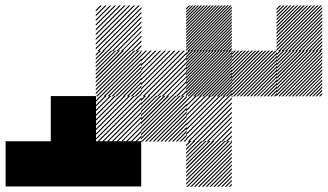

<svg xmlns="http://www.w3.org/2000/svg" viewBox="-271 -604 1208 708"><g transform="rotate(90 333.0 -250.0)"><path d="M500.8 -162.5 495.8 -167.5H500.8ZM500.8 -145 478.3 -167.5H484.2L500.8 -150.8ZM500.8 -127.5 460.8 -167.5H466.7L500.8 -133.3ZM500.8 -110 443.3 -167.5H449.2L500.8 -115.8ZM500.8 -92.5 425.8 -167.5H430.8L500.8 -97.5ZM500.8 -75 408.3 -167.5H414.2L500.8 -80.8ZM500.8 -57.5 390.8 -167.5H396.7L500.8 -63.3ZM500.8 -40 373.3 -167.5H379.2L500.8 -45.8ZM500.8 -22.5 355.8 -167.5H361.7L500.8 -28.3ZM500.8 -5 338.3 -167.5H344.2L500.8 -10.8ZM489.2 0.8 332.5 -155.8V-161.7L495 0.8ZM471.7 0.8 332.5 -138.3V-144.2L477.5 0.8ZM454.2 0.8 332.5 -120.8V-126.7L460 0.8ZM436.7 0.8 332.5 -103.3V-109.2L442.5 0.8ZM419.2 0.8 332.5 -85.8V-91.7L425 0.8ZM401.7 0.8 332.5 -68.3V-74.2L407.5 0.8ZM384.2 0.8 332.5 -50.8V-56.7L390 0.8ZM366.7 0.8 332.5 -33.3V-39.2L372.5 0.8ZM349.2 0.8 332.5 -15.8V-21.7L355 0.8ZM500.8 -167.5H501.7L500.8 -168.3ZM334.2 -155.8 322.5 -167.5H328.3L334.2 -161.7ZM334.2 -141.7 308.3 -167.5H314.2L334.2 -147.5ZM334.2 -127.5 294.2 -167.5H300L334.2 -133.3ZM334.2 -113.3 280 -167.5H285.8L334.2 -119.2ZM334.2 -99.2 265.8 -167.5H271.7L334.2 -105ZM334.2 -85 251.7 -167.5H257.5L334.2 -90.8ZM334.2 -70.8 237.5 -167.5H243.3L334.2 -76.7ZM334.2 -56.7 223.3 -167.5H229.2L334.2 -62.5ZM334.2 -42.5 209.2 -167.5H215L334.2 -48.3ZM334.2 -28.3 195 -167.5H200.8L334.2 -34.2ZM334.2 -14.2 180.8 -167.5H186.7L334.2 -20ZM334.2 0 166.7 -167.5H172.5L334.2 -5.8ZM320.8 0.8 165.8 -154.2V-160L326.7 0.8ZM306.7 0.8 165.8 -140V-145.8L312.5 0.8ZM292.5 0.8 165.8 -125.8V-131.7L298.3 0.8ZM278.3 0.8 165.8 -111.7V-117.5L284.2 0.8ZM263.3 0.8 165.8 -96.7V-103.3L270 0.8ZM250 0.8 165.8 -83.3V-89.2L255.8 0.8ZM235.8 0.8 165.8 -69.2V-75L241.7 0.8ZM221.7 0.8 165.8 -55V-60.8L227.5 0.8ZM207.5 0.8 165.8 -40.8V-46.7L213.3 0.8ZM193.3 0.8 165.8 -26.7V-32.5L199.2 0.8ZM179.2 0.8 165.8 -12.5V-18.3L185 0.8ZM167.5 -162.5 162.5 -167.5H167.5ZM167.5 -145 145 -167.5H150.8L167.5 -150.8ZM167.5 -127.5 127.5 -167.5H133.3L167.5 -133.3ZM167.5 -110 110 -167.5H115.8L167.5 -115.8ZM167.5 -92.5 92.5 -167.5H97.5L167.5 -97.5ZM167.5 -75 75 -167.5H80.8L167.5 -80.8ZM167.5 -57.5 57.5 -167.5H63.3L167.5 -63.3ZM167.5 -40 40 -167.5H45.8L167.5 -45.8ZM167.5 -22.5 22.5 -167.5H28.3L167.5 -28.3ZM167.5 -5 5 -167.5H10.8L167.5 -10.8ZM155.8 0.8 -0.8 -155.8V-161.7L161.7 0.8ZM138.3 0.8 -0.8 -138.3V-144.2L144.2 0.8ZM120.8 0.8 -0.8 -120.8V-126.7L126.7 0.8ZM103.3 0.8 -0.8 -103.3V-109.2L109.2 0.8ZM85.8 0.8 -0.8 -85.8V-91.7L91.7 0.8ZM68.3 0.8 -0.8 -68.3V-74.2L74.2 0.8ZM50.8 0.8 -0.8 -50.8V-56.7L56.7 0.8ZM33.3 0.8 -0.8 -33.3V-39.2L39.2 0.8ZM15.8 0.8 -0.8 -15.8V-21.7L21.7 0.8ZM167.5 -167.5H168.3L167.5 -168.3ZM500.8 -322.5 489.2 -334.2H495L500.8 -328.3ZM500.8 -308.3 475 -334.2H480.8L500.8 -314.2ZM500.8 -294.2 460.8 -334.2H466.7L500.8 -300ZM500.8 -280 446.7 -334.2H452.5L500.8 -285.8ZM500.8 -265.8 432.5 -334.2H438.3L500.8 -271.7ZM500.8 -251.7 418.3 -334.2H424.2L500.8 -257.5ZM500.8 -237.5 404.2 -334.2H410L500.8 -243.3ZM500.8 -223.3 390 -334.2H395.8L500.8 -229.2ZM500.8 -209.2 375.8 -334.2H381.7L500.8 -215ZM500.8 -195 361.7 -334.2H367.5L500.8 -200.8ZM500.8 -180.8 347.5 -334.2H353.3L500.8 -186.7ZM500.8 -166.7 333.3 -334.2H339.2L500.8 -172.5ZM487.5 -165.8 332.5 -320.8V-326.7L493.3 -165.8ZM473.3 -165.8 332.5 -306.7V-312.5L479.2 -165.8ZM459.2 -165.8 332.5 -292.5V-298.3L465 -165.8ZM445 -165.8 332.5 -278.3V-284.2L450.8 -165.8ZM430 -165.8 332.5 -263.3V-270L436.7 -165.8ZM416.7 -165.8 332.5 -250V-255.8L422.5 -165.8ZM402.5 -165.8 332.5 -235.8V-241.7L408.3 -165.8ZM388.3 -165.8 332.5 -221.7V-227.5L394.2 -165.8ZM374.2 -165.8 332.5 -207.5V-213.3L380 -165.8ZM360 -165.8 332.5 -193.3V-199.2L365.8 -165.8ZM345.8 -165.8 332.5 -179.2V-185L351.7 -165.8ZM334.2 -329.2 329.2 -334.2H334.2ZM334.2 -311.7 311.7 -334.2H317.5L334.2 -317.5ZM334.2 -294.2 294.2 -334.2H300L334.2 -300ZM334.2 -276.7 276.7 -334.2H282.5L334.2 -282.5ZM334.2 -259.2 259.2 -334.2H264.2L334.2 -264.2ZM334.2 -241.7 241.7 -334.2H247.5L334.2 -247.5ZM334.2 -224.2 224.2 -334.2H230L334.2 -230ZM334.2 -206.7 206.7 -334.2H212.5L334.2 -212.5ZM334.2 -189.2 189.2 -334.2H195L334.2 -195ZM334.2 -171.7 171.7 -334.2H177.5L334.2 -177.5ZM322.5 -165.8 165.8 -322.5V-328.3L328.3 -165.8ZM305 -165.8 165.8 -305V-310.8L310.8 -165.8ZM287.5 -165.8 165.8 -287.5V-293.3L293.3 -165.8ZM270 -165.8 165.8 -270V-275.8L275.8 -165.8ZM252.5 -165.8 165.8 -252.5V-258.3L258.3 -165.8ZM235 -165.8 165.8 -235V-240.8L240.8 -165.8ZM217.5 -165.8 165.8 -217.5V-223.3L223.3 -165.8ZM200 -165.8 165.8 -200V-205.8L205.8 -165.8ZM182.5 -165.8 165.8 -182.5V-188.3L188.3 -165.8ZM334.2 -334.2H335L334.2 -335ZM667.5 -489.2 655.8 -500.8H661.7L667.5 -495ZM667.5 -475 641.7 -500.8H647.5L667.5 -480.8ZM667.5 -460.8 627.5 -500.8H633.3L667.5 -466.7ZM667.5 -446.7 613.3 -500.8H619.2L667.5 -452.5ZM667.5 -432.5 599.2 -500.8H605L667.5 -438.3ZM667.5 -418.3 585 -500.8H590.8L667.5 -424.2ZM667.5 -404.2 570.8 -500.8H576.7L667.5 -410ZM667.5 -390 556.7 -500.8H562.5L667.5 -395.8ZM667.5 -375.8 542.5 -500.8H548.3L667.5 -381.7ZM667.5 -361.7 528.3 -500.8H534.2L667.5 -367.5ZM667.5 -347.5 514.2 -500.8H520L667.5 -353.3ZM667.5 -333.3 500 -500.8H505.8L667.5 -339.2ZM654.2 -332.5 499.2 -487.5V-493.3L660 -332.5ZM640 -332.5 499.2 -473.3V-479.2L645.8 -332.5ZM625.8 -332.5 499.2 -459.2V-465L631.7 -332.5ZM611.7 -332.5 499.2 -445V-450.8L617.5 -332.5ZM596.7 -332.5 499.2 -430V-436.7L603.3 -332.5ZM583.3 -332.5 499.2 -416.7V-422.5L589.2 -332.5ZM569.2 -332.5 499.2 -402.5V-408.3L575 -332.5ZM555 -332.5 499.2 -388.3V-394.2L560.8 -332.5ZM540.8 -332.5 499.2 -374.2V-380L546.7 -332.5ZM526.7 -332.5 499.2 -360V-365.8L532.5 -332.5ZM512.5 -332.5 499.2 -345.8V-351.7L518.3 -332.5ZM500.8 -495.8 495.8 -500.8H500.8ZM500.8 -478.3 478.3 -500.8H484.2L500.8 -484.2ZM500.8 -460.8 460.8 -500.8H466.7L500.8 -466.7ZM500.8 -443.3 443.3 -500.8H449.2L500.8 -449.2ZM500.8 -425.8 425.8 -500.8H430.8L500.8 -430.8ZM500.8 -408.3 408.3 -500.8H414.2L500.8 -414.2ZM500.8 -390.8 390.8 -500.8H396.7L500.8 -396.7ZM500.8 -373.3 373.3 -500.8H379.2L500.8 -379.2ZM500.8 -355.8 355.8 -500.8H361.7L500.8 -361.7ZM500.8 -338.3 338.3 -500.8H344.2L500.8 -344.2ZM489.2 -332.5 332.5 -489.2V-495L495 -332.5ZM471.7 -332.5 332.5 -471.7V-477.5L477.5 -332.5ZM454.2 -332.5 332.5 -454.2V-460L460 -332.5ZM436.7 -332.5 332.5 -436.7V-442.5L442.5 -332.5ZM419.2 -332.5 332.5 -419.2V-425L425 -332.5ZM401.7 -332.5 332.5 -401.7V-407.5L407.5 -332.5ZM384.2 -332.5 332.5 -384.2V-390L390 -332.5ZM366.7 -332.5 332.5 -366.7V-372.5L372.5 -332.5ZM349.2 -332.5 332.5 -349.2V-355L355 -332.5ZM500.8 -500.8H501.7L500.8 -501.7ZM334.2 -499.2 332.5 -500.8H334.2ZM334.2 -488.3 321.7 -500.8H327.5L334.2 -494.2ZM334.2 -477.5 310.8 -500.8H316.7L334.2 -483.3ZM334.2 -466.7 300 -500.8H305.8L334.2 -472.5ZM334.2 -455.8 289.2 -500.8H295L334.2 -461.7ZM334.2 -445 278.3 -500.8H284.2L334.2 -450.8ZM334.2 -434.2 267.5 -500.8H273.3L334.2 -440ZM334.2 -423.3 256.7 -500.8H262.5L334.2 -429.2ZM334.2 -412.5 245.8 -500.8H251.7L334.2 -418.3ZM334.2 -401.7 235 -500.8H240.8L334.2 -407.5ZM334.2 -390.8 224.2 -500.8H230L334.2 -396.7ZM334.2 -380 213.3 -500.8H219.2L334.2 -385.8ZM334.2 -369.2 202.5 -500.8H208.3L334.2 -375ZM334.2 -358.3 191.7 -500.8H197.5L334.2 -364.2ZM334.2 -347.5 180.8 -500.8H186.7L334.2 -353.3ZM334.2 -336.7 170 -500.8H175.8L334.2 -342.5ZM327.5 -332.5 165.8 -494.2V-500L333.3 -332.5ZM316.7 -332.5 165.8 -483.3V-489.2L322.5 -332.5ZM305.8 -332.5 165.8 -472.5V-478.3L311.7 -332.5ZM295 -332.5 165.8 -461.7V-467.5L300.8 -332.5ZM284.2 -332.5 165.8 -450.8V-456.7L290 -332.5ZM273.3 -332.5 165.8 -440V-445.8L279.2 -332.5ZM262.5 -332.5 165.8 -429.2V-435L268.3 -332.5ZM251.7 -332.5 165.8 -418.3V-424.2L257.5 -332.5ZM240.8 -332.5 165.8 -407.5V-413.3L246.7 -332.5ZM230 -332.5 165.8 -396.7V-402.5L235.8 -332.5ZM219.2 -332.5 165.8 -385.8V-391.7L225 -332.5ZM208.3 -332.5 165.8 -375V-380.8L214.2 -332.5ZM197.5 -332.5 165.8 -364.2V-370L203.3 -332.5ZM186.7 -332.5 165.8 -353.3V-359.2L192.5 -332.5ZM175.8 -332.5 165.8 -342.5V-348.3L181.7 -332.5ZM334.2 -500.8H338.3L334.2 -505ZM167.5 -499.2 165.8 -500.8H167.5ZM167.5 -488.3 155 -500.8H160.8L167.5 -494.2ZM167.5 -477.5 144.2 -500.8H150L167.5 -483.3ZM167.5 -466.7 133.3 -500.8H139.2L167.5 -472.5ZM167.5 -455.8 122.5 -500.8H128.3L167.5 -461.7ZM167.5 -445 111.7 -500.8H117.5L167.5 -450.8ZM167.5 -434.2 100.8 -500.8H106.7L167.5 -440ZM167.5 -423.3 90 -500.8H95.8L167.5 -429.2ZM167.5 -412.5 79.2 -500.8H85L167.5 -418.3ZM167.5 -401.7 68.3 -500.8H74.2L167.5 -407.5ZM167.5 -390.8 57.5 -500.8H63.3L167.5 -396.7ZM167.5 -380 46.7 -500.8H52.5L167.5 -385.8ZM167.5 -369.2 35.8 -500.8H41.7L167.5 -375ZM167.5 -358.3 25 -500.8H30.8L167.5 -364.2ZM167.5 -347.5 14.2 -500.8H20L167.5 -353.3ZM167.5 -336.7 3.3 -500.8H9.2L167.5 -342.5ZM160.8 -332.5 -0.8 -494.2V-500L166.7 -332.5ZM150 -332.5 -0.8 -483.3V-489.2L155.8 -332.5ZM139.2 -332.5 -0.8 -472.5V-478.3L145 -332.5ZM128.3 -332.5 -0.8 -461.7V-467.5L134.2 -332.5ZM117.5 -332.5 -0.8 -450.8V-456.7L123.3 -332.5ZM106.7 -332.5 -0.8 -440V-445.8L112.5 -332.5ZM95.8 -332.5 -0.8 -429.2V-435L101.7 -332.5ZM85 -332.5 -0.8 -418.3V-424.2L90.8 -332.5ZM74.2 -332.5 -0.8 -407.5V-413.3L80 -332.5ZM63.3 -332.5 -0.8 -396.7V-402.5L69.2 -332.5ZM52.5 -332.5 -0.8 -385.8V-391.7L58.3 -332.5ZM41.7 -332.5 -0.8 -375V-380.8L47.5 -332.5ZM30.8 -332.5 -0.8 -364.2V-370L36.7 -332.5ZM20 -332.5 -0.8 -353.3V-359.2L25.8 -332.5ZM9.2 -332.5 -0.8 -342.5V-348.3L15 -332.5ZM167.5 -500.8H171.7L167.5 -505ZM334.2 -655 321.7 -667.5H327.5L334.2 -660.8ZM334.2 -642.5 309.2 -667.5H315L334.2 -648.3ZM334.2 -630 296.7 -667.5H302.5L334.2 -635.8ZM334.2 -617.5 284.2 -667.5H290L334.2 -623.3ZM334.2 -605 271.7 -667.5H277.5L334.2 -610.8ZM334.2 -592.5 259.2 -667.5H264.2L334.2 -597.5ZM334.2 -580 246.7 -667.5H252.5L334.2 -585.8ZM334.2 -567.5 234.2 -667.5H240L334.2 -573.3ZM334.2 -555 221.7 -667.5H227.5L334.2 -560.8ZM334.2 -542.5 209.2 -667.5H215L334.2 -548.3ZM334.2 -530 196.7 -667.5H202.5L334.2 -535.8ZM334.2 -517.5 184.2 -667.5H190L334.2 -523.3ZM334.2 -505 171.7 -667.5H177.5L334.2 -510.8ZM327.5 -499.2 165.8 -660.8V-666.7L333.3 -499.2ZM315 -499.2 165.8 -648.3V-654.2L320.8 -499.2ZM302.5 -499.2 165.8 -635.8V-641.7L308.3 -499.2ZM290 -499.2 165.8 -623.3V-629.2L295.8 -499.2ZM277.5 -499.2 165.8 -610.8V-616.7L283.3 -499.2ZM264.2 -499.2 165.8 -597.5V-604.2L270.8 -499.2ZM252.5 -499.2 165.8 -585.8V-591.7L258.3 -499.2ZM240 -499.2 165.8 -573.3V-579.2L245.8 -499.2ZM227.5 -499.2 165.8 -560.8V-566.7L233.3 -499.2ZM215 -499.2 165.8 -548.3V-554.2L220.8 -499.2ZM202.5 -499.2 165.8 -535.8V-541.7L208.3 -499.2ZM190 -499.2 165.8 -523.3V-529.2L195.8 -499.2ZM177.5 -499.2 165.8 -510.8V-516.7L183.3 -499.2ZM334.2 -821.7 321.7 -834.2H327.5L334.2 -827.5ZM334.2 -809.2 309.2 -834.2H315L334.2 -815ZM334.2 -796.7 296.7 -834.2H302.5L334.2 -802.5ZM334.2 -784.2 284.2 -834.2H290L334.2 -790ZM334.2 -771.7 271.7 -834.2H277.5L334.2 -777.5ZM334.2 -759.2 259.2 -834.2H264.2L334.2 -764.2ZM334.2 -746.7 246.7 -834.2H252.5L334.2 -752.5ZM334.2 -734.2 234.2 -834.2H240L334.2 -740ZM334.2 -721.7 221.7 -834.2H227.5L334.2 -727.5ZM334.2 -709.2 209.2 -834.2H215L334.2 -715ZM334.2 -696.7 196.7 -834.2H202.5L334.2 -702.5ZM334.2 -684.2 184.2 -834.2H190L334.2 -690ZM334.2 -671.7 171.7 -834.2H177.5L334.2 -677.5ZM327.5 -665.8 165.8 -827.5V-833.3L333.3 -665.8ZM315 -665.8 165.8 -815V-820.8L320.8 -665.8ZM302.5 -665.8 165.8 -802.5V-808.3L308.3 -665.8ZM290 -665.8 165.8 -790V-795.8L295.8 -665.8ZM277.5 -665.8 165.8 -777.5V-783.3L283.3 -665.8ZM264.2 -665.8 165.8 -764.2V-770.8L270.8 -665.8ZM252.5 -665.8 165.8 -752.5V-758.3L258.3 -665.8ZM240 -665.8 165.8 -740V-745.8L245.8 -665.8ZM227.5 -665.8 165.8 -727.5V-733.3L233.3 -665.8ZM215 -665.8 165.8 -715V-720.8L220.8 -665.8ZM202.5 -665.8 165.8 -702.5V-708.3L208.3 -665.8ZM190 -665.8 165.8 -690V-695.8L195.8 -665.8ZM177.5 -665.8 165.8 -677.5V-683.3L183.3 -665.8ZM167.5 -821.7 155 -834.2H160.8L167.5 -827.5ZM167.5 -809.2 142.5 -834.2H148.3L167.5 -815ZM167.5 -796.7 130 -834.2H135.8L167.5 -802.5ZM167.5 -784.2 117.5 -834.2H123.3L167.5 -790ZM167.5 -771.7 105 -834.2H110.8L167.5 -777.5ZM167.5 -759.2 92.5 -834.2H97.5L167.5 -764.2ZM167.5 -746.7 80 -834.2H85.8L167.5 -752.5ZM167.5 -734.2 67.5 -834.2H73.3L167.5 -740ZM167.5 -721.7 55 -834.2H60.8L167.5 -727.5ZM167.5 -709.2 42.5 -834.2H48.3L167.5 -715ZM167.5 -696.7 30 -834.2H35.8L167.5 -702.5ZM167.5 -684.2 17.5 -834.2H23.3L167.5 -690ZM167.5 -671.7 5 -834.2H10.8L167.5 -677.5ZM160.8 -665.8 -0.8 -827.5V-833.3L166.7 -665.8ZM148.3 -665.8 -0.8 -815V-820.8L154.2 -665.8ZM135.8 -665.8 -0.8 -802.5V-808.3L141.7 -665.8ZM123.3 -665.8 -0.8 -790V-795.8L129.2 -665.8ZM110.8 -665.8 -0.8 -777.5V-783.3L116.7 -665.8ZM97.5 -665.8 -0.8 -764.2V-770.8L104.2 -665.8ZM85.8 -665.8 -0.8 -752.5V-758.3L91.7 -665.8ZM73.3 -665.8 -0.8 -740V-745.8L79.2 -665.8ZM60.8 -665.8 -0.8 -727.5V-733.3L66.7 -665.8ZM48.3 -665.8 -0.8 -715V-720.8L54.2 -665.8ZM35.8 -665.8 -0.8 -702.5V-708.3L41.7 -665.8ZM23.3 -665.8 -0.8 -690V-695.8L29.2 -665.8ZM10.8 -665.8 -0.8 -677.5V-683.3L16.7 -665.8ZM500 166.7H666.7V333.3H500ZM500 0H666.7V333.3H500ZM333.3 0H666.7V166.7H333.3ZM500 -166.7H666.7V166.7H500Z"/></g></svg>

Font: 0xA000-Pixelated-Mono
Style: Pixelated-Mono
Weight: 400
Version: Version 0.1